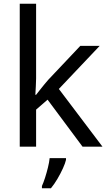

<svg xmlns="http://www.w3.org/2000/svg" viewBox="-20 -780 574 1021"><path d="M172 -363Q172 -347 170.5 -321Q169 -295 168 -276H172Q178 -284 190 -299Q202 -314 214.5 -329.5Q227 -345 236 -355L407 -536H510L293 -307L525 0H419L233 -250L172 -197V0H85V-760H172ZM331 70Q327 88 314.5 115.5Q302 143 285.5 171Q269 199 251 221H203V209Q211 192 219.5 165.5Q228 139 235 110.5Q242 82 244 61H331Z"/></svg>

Font: Noto Sans Mende Kikakui
Style: Regular
Weight: 400
Designer: Monotype Design Team
Foundry: Monotype Imaging Inc.
Version: Version 2.003; ttfautohint (v1.8.4.7-5d5b)